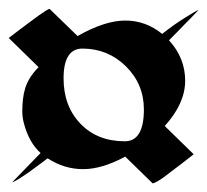

<svg xmlns="http://www.w3.org/2000/svg" viewBox="-20 -575 476 441"><path d="M158.2 -492.2Q220.7 -527.8 267.8 -527.8Q314.9 -527.8 352.5 -497.1Q378.9 -518.1 405 -534.4Q431.2 -550.8 436 -552.2Q435.5 -551.8 430.9 -546.6Q426.3 -541.5 419.2 -534.4Q412.1 -527.3 403.8 -518.8Q395.5 -510.3 388.2 -502.7Q380.9 -495.1 375 -489.3L368.2 -482.4Q405.3 -441.9 405.3 -389.6Q405.3 -337.4 358.4 -285.6L424.8 -220.7Q420.9 -217.8 413.6 -211.9Q406.2 -206.1 396.7 -198.7Q387.2 -191.4 376.7 -183.6Q366.2 -175.8 357.4 -168.9Q337.9 -154.8 330.6 -153.8L267.6 -215.3Q214.4 -186.5 170.9 -186.5Q127.4 -186.5 89.4 -211.4Q83.5 -207 72.3 -198.5Q61 -189.9 48.8 -181.2Q16.1 -158.2 7.8 -156.2L73.2 -223.6Q46.4 -247.6 34.7 -292.5Q31.2 -305.7 31.2 -319.3Q31.2 -333 32.7 -346.9Q34.2 -360.8 38.1 -373Q45.9 -397.9 68.8 -420.9H68.4L0 -487.8Q3.4 -490.2 11 -496.1Q18.6 -502 28.3 -509.3Q38.1 -516.6 48.6 -524.4Q59.1 -532.2 68.4 -539.1Q88.9 -553.7 93.8 -554.7Q126 -523.4 158.2 -492.2ZM266.6 -250.5Q310.5 -250.5 310.5 -323.7Q310.5 -381.8 269 -422.9Q227.5 -463.4 169.4 -463.4Q126 -463.4 126 -395Q126 -331.5 164.6 -291Q203.6 -250.5 266.6 -250.5Z"/></svg>

Font: Fondamento
Style: Regular
Weight: 400
Version: Version 1.000